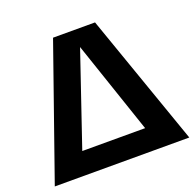

<svg xmlns="http://www.w3.org/2000/svg" viewBox="-129 -876 1034 1012"><g transform="rotate(-20 388.0 -370.0)"><path d="M10.5 0 270 -740H505.5L765 0ZM210.5 -126H563L387 -645Z"/></g></svg>

Font: Encode Sans Semi Expanded
Style: Bold
Weight: 700
Width: 6
Designer: Multiple Designers
Foundry: Impallari Type
Version: Version 3.000; ttfautohint (v1.8.3) -l 8 -r 50 -G 200 -x 14 